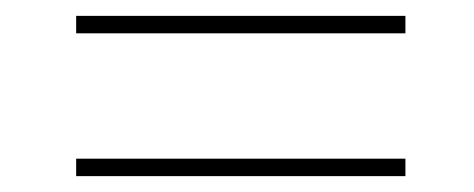

<svg xmlns="http://www.w3.org/2000/svg" viewBox="-20 -351 597 242"><path d="M76 -309V-331H491V-309ZM76 -129V-151H491V-129Z"/></svg>

Font: Ysabeau Infant Thin
Style: Italic
Weight: 250
Italic angle: -12°
Designer: Christian Thalmann (Catharsis Fonts)
Version: Version 2.001;gftools[0.9.30]; featfreeze: ss01,ss02,lnum